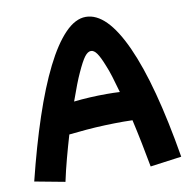

<svg xmlns="http://www.w3.org/2000/svg" viewBox="-93 -906 1055 1069"><g transform="rotate(-10 434.0 -371.5)"><path d="M191 71 20 39Q68 -155 120.5 -312Q173 -469 229 -581Q285 -693 343.5 -753.5Q402 -814 461 -814Q580 -814 680 -593.5Q780 -373 850 45L673 69Q661 3 647 -66.5Q633 -136 618 -202Q594 -203 566 -203Q517 -203 462.5 -201Q408 -199 355.5 -194.5Q303 -190 258 -185Q239 -121 221.5 -55.5Q204 10 191 71ZM375 -513Q353 -466 316 -361Q359 -366 407 -368.5Q455 -371 501 -371Q540 -371 576 -369Q562 -420 549.5 -460Q537 -500 527 -523Q506 -577 490 -599.5Q474 -622 457 -622Q439 -622 421 -598.5Q403 -575 375 -513Z"/></g></svg>

Font: Mochiy Pop One
Style: Regular
Weight: 400
Designer: FONTDASU
Foundry: FONTDASU / Google Inc. / Adobe
Version: Version 2.000